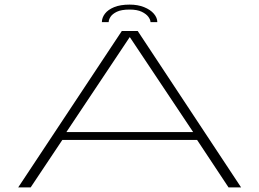

<svg xmlns="http://www.w3.org/2000/svg" viewBox="-20 -813 1124 833"><path d="M59 0H113L250.5 -206H835L971.5 0H1026L577.5 -678.5H508.5ZM268 -240 542.5 -651.5H543.5L818 -240ZM542.5 -793Q502 -793 475.2 -782Q448.5 -771 435.2 -753.5Q422 -736 422 -717H451.5Q451.5 -727.5 459.5 -740Q467.5 -752.5 487 -762Q506.5 -771.5 542.5 -771.5Q575 -771.5 594.8 -762Q614.5 -752.5 623.8 -739.8Q633 -727 633 -717H662.5Q662.5 -736 647.5 -753.5Q632.5 -771 605.2 -782Q578 -793 542.5 -793Z"/></svg>

Font: Anybody ExtraExpanded ExtraLight
Style: Regular
Weight: 250
Width: 8
Version: Version 1.113;gftools[0.9.25]